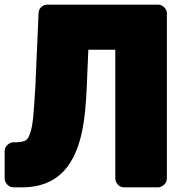

<svg xmlns="http://www.w3.org/2000/svg" viewBox="-38 -768 764 826"><path d="M680 -711C680 -727 665 -748 642 -748H165C146 -748 129 -733 128 -713L114 -393C111 -343 108 -299 105 -266C102 -234 97 -209 91 -193C81 -165 74 -159 37 -156H20C4 -156 -18 -141 -18 -118V0C-18 16 -3 38 20 38H56C154 38 221 0 264 -68C317 -153 329 -262 335 -389L342 -554H458V0C458 16 472 38 495 38H642C658 38 680 23 680 0Z"/></svg>

Font: Asimov Print
Style: E
Weight: 500
Designer: Google
Version: Version 2.000980; 2014